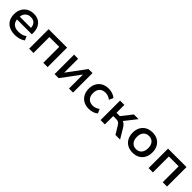

<svg xmlns="http://www.w3.org/2000/svg" viewBox="419 -1977 3458 3458"><g transform="rotate(45 2147.5 -248.5)"><path d="M338 9Q251 9 189 -21.5Q127 -52 94 -110Q61 -168 61 -248Q61 -323 91.5 -381Q122 -439 179 -472.5Q236 -506 313 -506Q386 -506 438 -475Q490 -444 518 -387Q546 -330 546 -251V-217H146V-288H471L453 -270Q453 -346 417 -385.5Q381 -425 315 -425Q270 -425 236.5 -405.5Q203 -386 184 -349.5Q165 -313 165 -261V-250Q165 -192 185.5 -154Q206 -116 245.5 -97Q285 -78 341 -78Q382 -78 423.5 -88.5Q465 -99 501 -127L535 -51Q496 -20 443 -5.5Q390 9 338 9Z M694 0V-496H1164V0H1054V-406H804V0Z M1342 0V-496H1446V-134H1441L1709 -496H1812V0H1709V-363H1714L1445 0Z M2218 9Q2141 9 2083.5 -22.5Q2026 -54 1994 -112Q1962 -170 1962 -249Q1962 -328 1994 -385.5Q2026 -443 2083.5 -474.5Q2141 -506 2219 -506Q2271 -506 2318.5 -489Q2366 -472 2396 -444L2361 -364Q2333 -388 2298 -400.5Q2263 -413 2230 -413Q2156 -413 2114.5 -370.5Q2073 -328 2073 -248Q2073 -169 2114.5 -126Q2156 -83 2229 -83Q2263 -83 2297.5 -95.5Q2332 -108 2359 -131L2394 -51Q2365 -23 2318 -7Q2271 9 2218 9Z M2513 0V-496H2623V-296H2708L2866 -496H2985L2792 -251L2774 -279Q2804 -276 2825 -264.5Q2846 -253 2864.5 -232.5Q2883 -212 2903 -179L3010 0H2892L2805 -144Q2791 -168 2777 -183Q2763 -198 2744.5 -205Q2726 -212 2697 -212H2623V0Z M3334 9Q3257 9 3200 -23Q3143 -55 3112 -113Q3081 -171 3081 -249Q3081 -327 3112 -384.5Q3143 -442 3200 -474Q3257 -506 3334 -506Q3412 -506 3468 -474Q3524 -442 3555 -384Q3586 -326 3586 -249Q3586 -171 3555.5 -113Q3525 -55 3468.5 -23Q3412 9 3334 9ZM3334 -81Q3401 -81 3439.5 -126Q3478 -171 3478 -249Q3478 -327 3439.5 -371Q3401 -415 3334 -415Q3266 -415 3227.5 -371Q3189 -327 3189 -249Q3189 -171 3228 -126Q3267 -81 3334 -81Z M3736 0V-496H4206V0H4096V-406H3846V0Z"/></g></svg>

Font: Nunito Sans 8pt SemiBold
Style: Regular
Weight: 600
Version: Version 3.101;gftools[0.9.27]